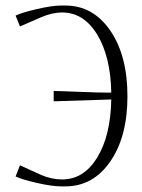

<svg xmlns="http://www.w3.org/2000/svg" viewBox="-20 -662 512 690"><path d="M214.8 -642.1Q314.5 -642.1 376.2 -552.2Q438 -462.4 438 -315.9Q438 -170.9 376.2 -81.5Q314.5 7.8 214.8 7.8H200.2Q167 7.8 112.5 -4.6Q58.1 -17.1 36.1 -27.8L51.8 -67.9L127.9 -33.2Q166 -17.1 203.1 -17.1Q281.2 -17.1 329.3 -95.7Q377.4 -174.3 379.9 -304.2H369.1L172.9 -297.9V-335Q191.4 -335 264.2 -332Q336.9 -329.1 369.1 -329.1H379.9Q377.4 -459 329.1 -538.1Q280.8 -617.2 203.1 -617.2Q168 -617.2 127.9 -600.1L51.8 -566.9L36.1 -606Q58.1 -616.7 112.5 -629.4Q167 -642.1 200.2 -642.1Z"/></svg>

Font: Resagokr
Style: Light
Weight: 300
Designer: gluk
Foundry: gluk
Version: Version 0.95